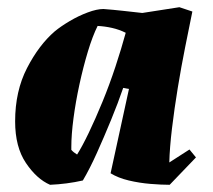

<svg xmlns="http://www.w3.org/2000/svg" viewBox="-20 -501 590 533"><path d="M119 12Q82 -4 52 -48.5Q22 -93 22 -164Q22 -248 55 -312Q88 -376 132 -414Q149 -428 173.5 -442.5Q198 -457 223.5 -466.5Q249 -476 267 -476Q294 -474 321 -471Q348 -468 375 -465L478 -481L514 -469Q505 -425 494 -370Q483 -315 473.5 -257Q464 -199 457.5 -145Q451 -91 450 -50L506 -86L524 -64L451 12Q428 12 397.5 9.5Q367 7 337.5 0Q308 -7 287 -20L338 -254L322 -257Q308 -216 288.5 -168.5Q269 -121 249 -76.5Q229 -32 210 0Q188 5 165 8Q142 11 119 12ZM194 -72Q208 -94 226.5 -132.5Q245 -171 264.5 -218.5Q284 -266 300.5 -316Q317 -366 329 -410Q311 -419 291 -423.5Q271 -428 251 -429Q237 -401 224 -358Q211 -315 200.5 -266.5Q190 -218 184 -172.5Q178 -127 178 -93V-85Q184 -78 194 -72Z"/></svg>

Font: Labrada ExtraBold
Style: Italic
Weight: 800
Italic angle: -7°
Designer: Mercedes Jáuregui
Foundry: Omnibus-Type Team
Version: Version 1.000; ttfautohint (v1.8.4.7-5d5b)